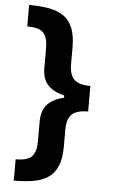

<svg xmlns="http://www.w3.org/2000/svg" viewBox="-60 -812 590 989"><g transform="rotate(5 234.5 -318.0)"><path d="M49.8 136.2V25.9Q112.8 25.9 134.5 1Q156.2 -23.9 156.2 -76.7V-182.6Q156.2 -209.5 165 -234.6Q173.8 -259.8 198.5 -280Q223.1 -300.3 270.5 -312V-323.2Q223.1 -335 198.5 -355.2Q173.8 -375.5 165 -400.6Q156.2 -425.8 156.2 -452.6V-559.1Q156.2 -611.3 134.5 -636.2Q112.8 -661.1 49.8 -661.1V-772Q103.5 -772 147.9 -764.9Q192.4 -757.8 224.6 -737.3Q256.8 -716.8 274.2 -677.2Q291.5 -637.7 291.5 -573.2V-487.8Q291.5 -433.6 315.4 -408.9Q339.4 -384.3 399.4 -383.8H400.4V-252Q339.4 -251.5 315.4 -226.8Q291.5 -202.1 291.5 -147.5V-62.5Q291.5 2 274.2 41.5Q256.8 81.1 224.6 101.6Q192.4 122.1 147.9 129.2Q103.5 136.2 49.8 136.2Z"/></g></svg>

Font: Inter-Bold
Style: Bold
Weight: 700
Designer: Rasmus Andersson
Foundry: rsms
Version: Version 4.000;git-a52131595